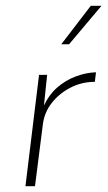

<svg xmlns="http://www.w3.org/2000/svg" viewBox="-20 -644 372 664"><path d="M143 -385 132 -279Q149 -316 177.5 -341Q206 -366 241.5 -379.5Q277 -393 312 -394L308 -361Q263 -361 224 -341Q185 -321 159 -288Q133 -255 128 -212L101 0H68L115 -385ZM331 -624 219 -491H192L294 -624Z"/></svg>

Font: Josefin Sans ExtraLight
Style: Italic
Weight: 250
Italic angle: -7°
Designer: Santiago Orozco
Foundry: Typemade
Version: Version 2.000